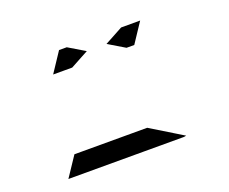

<svg xmlns="http://www.w3.org/2000/svg" viewBox="-94 -695 1005 843"><g transform="rotate(-20 408.0 -273.0)"><path d="M539 -546H628L567 -454H531L454 -500ZM277 -454H234H188L249 -546H285L362 -500ZM496 -93 645 -2Q637 0 632 0H96H94L156 -93H159H190H326H418Z"/></g></svg>

Font: DSEG14 Modern Mini
Style: Italic
Weight: 400
Italic angle: -5°
Designer: Keshikan(Twitter:@keshinomi_88pro)
Version: Version 0.46